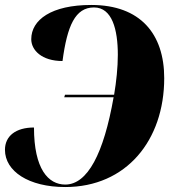

<svg xmlns="http://www.w3.org/2000/svg" viewBox="-20 -744 709 774"><path d="M243 10C489 10 642 -178 642 -429C642 -607 546 -724 348 -724C187 -724 106 -664 106 -586C106 -542 148 -498 232 -498C251 -640 283 -714 359 -714C432 -714 455 -625 455 -523C455 -472 449 -415 440 -362H242L239 -352H438C398 -125 333 0 243 0C175 0 117 -62 117 -230C44 -230 0 -196 0 -140C0 -54 95 10 243 10Z"/></svg>

Font: Noto Serif Display SemiCondensed Black
Style: Italic
Weight: 900
Width: 4
Italic angle: -12°
Designer: Monotype Design Team
Foundry: Monotype Imaging Inc.
Version: Version 2.009